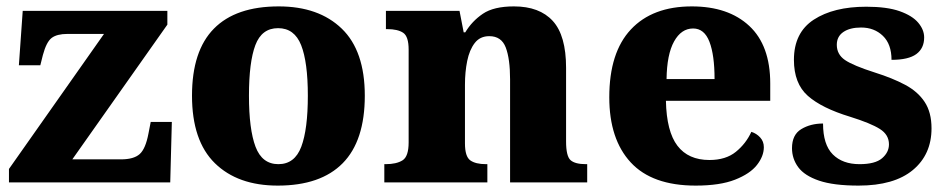

<svg xmlns="http://www.w3.org/2000/svg" viewBox="-20 -570 2958 600"><path d="M8 0V-42L305 -464H191Q158 -464 141.5 -451.5Q125 -439 114 -398L106 -366H39L51 -536H503V-493L206 -72H358Q398 -72 416.5 -88.5Q435 -105 444 -153L451 -189H517L512 0Z M848 10Q723 10 651.5 -60Q580 -130 580 -271Q580 -411 648.5 -480.5Q717 -550 851 -550Q976 -550 1048 -480.5Q1120 -411 1120 -271Q1120 -130 1051 -60Q982 10 848 10ZM850 -57Q901 -57 921.5 -111.5Q942 -166 942 -271Q942 -376 921 -429Q900 -482 849 -482Q798 -482 778 -429Q758 -376 758 -271Q758 -166 778.5 -111.5Q799 -57 850 -57Z M1181 0V-57H1185Q1219 -57 1238 -69Q1257 -81 1257 -125V-415Q1257 -456 1240 -467.5Q1223 -479 1190 -479H1186V-536H1416L1429 -469H1434Q1455 -504 1489 -527Q1523 -550 1586 -550Q1666 -550 1707.5 -504.5Q1749 -459 1749 -358V-128Q1749 -82 1763 -69.5Q1777 -57 1811 -57H1815V0H1574V-322Q1574 -386 1560.5 -421.5Q1547 -457 1509 -457Q1480 -457 1463.5 -435.5Q1447 -414 1440 -379.5Q1433 -345 1433 -305V-122Q1433 -81 1449.5 -69Q1466 -57 1499 -57H1503V0Z M2154 10Q2018 10 1951 -62.5Q1884 -135 1884 -266Q1884 -406 1951.5 -478Q2019 -550 2142 -550Q2256 -550 2321.5 -489Q2387 -428 2387 -309V-255H2061Q2063 -159 2097 -114.5Q2131 -70 2197 -70Q2248 -70 2279.5 -95.5Q2311 -121 2328 -158Q2344 -153 2355.5 -140.5Q2367 -128 2367 -110Q2367 -82 2345.5 -54.5Q2324 -27 2277 -8.5Q2230 10 2154 10ZM2213 -323Q2213 -398 2197 -439.5Q2181 -481 2146 -481Q2109 -481 2086.5 -440.5Q2064 -400 2063 -323Z M2663 10Q2585 10 2539.5 -5.5Q2494 -21 2474.5 -47.5Q2455 -74 2455 -107Q2455 -149 2484 -166.5Q2513 -184 2552 -184Q2552 -118 2582.5 -87.5Q2613 -57 2666 -57Q2715 -57 2736.5 -75.5Q2758 -94 2758 -119Q2758 -149 2729.5 -167Q2701 -185 2637 -205Q2548 -232 2504.5 -270.5Q2461 -309 2461 -383Q2461 -468 2523 -508.5Q2585 -549 2687 -549Q2752 -549 2791.5 -535Q2831 -521 2849.5 -499Q2868 -477 2868 -453Q2868 -419 2843.5 -401Q2819 -383 2766 -383Q2766 -432 2739 -458Q2712 -484 2671 -484Q2636 -484 2615.5 -470Q2595 -456 2595 -430Q2595 -400 2620.5 -382.5Q2646 -365 2715 -343Q2769 -326 2808.5 -305Q2848 -284 2869.5 -251.5Q2891 -219 2891 -169Q2891 -87 2832.5 -38.5Q2774 10 2663 10Z"/></svg>

Font: Noto Serif Telugu ExtraBold
Style: Regular
Weight: 800
Designer: Jelle Bosma - Monotype Design Team
Foundry: Monotype Imaging Inc.
Version: Version 2.005; ttfautohint (v1.8.4.7-5d5b)